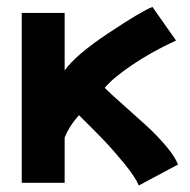

<svg xmlns="http://www.w3.org/2000/svg" viewBox="-20 -537 558 564"><path d="M287.6 -278.8Q303.2 -263.2 341.6 -229.2Q379.9 -195.3 408.9 -168.9Q438 -142.6 466.1 -109.9Q494.1 -77.1 502.9 -53.7L387.7 7.8Q377.4 -17.1 343.8 -58.1Q310.1 -99.1 283.4 -126.7Q256.8 -154.3 211.9 -198.7Q184.6 -168.5 169.9 -133.3V0H43.9V-499H169.9V-330.1Q202.6 -376 298.8 -439.9Q395 -503.9 427.7 -516.6L497.1 -418Q424.8 -384.8 367.7 -345.9Q310.5 -307.1 287.6 -278.8Z"/></svg>

Font: Fantasque Sans Mono
Style: Bold
Weight: 700
Monospace: yes
Designer: Jany Belluz
Version: Version 1.8.0 ; ttfautohint (v1.8.2)